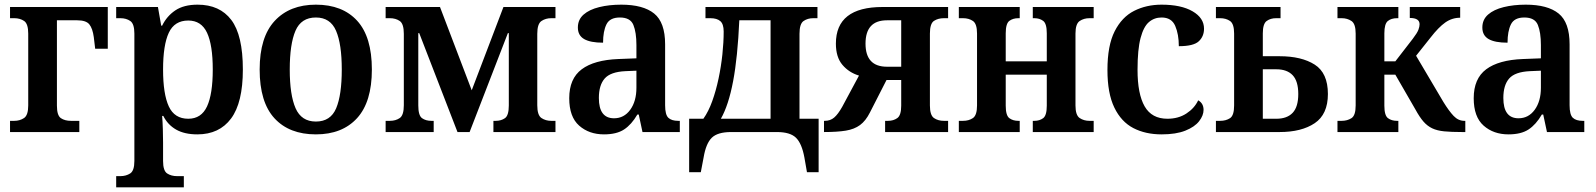

<svg xmlns="http://www.w3.org/2000/svg" viewBox="-20 -566 6843 823"><path d="M23 0V-48H41Q65 -48 83 -60Q101 -72 101 -114V-422Q101 -464 83.5 -476Q66 -488 41 -488H23V-536H442V-357H388L382 -407Q377 -444 363 -461.5Q349 -479 311 -479H224V-113Q224 -71 241 -59.5Q258 -48 284 -48H320V0Z M478 237V189H496Q520 189 538 177.5Q556 166 556 124V-422Q556 -464 538.5 -476Q521 -488 496 -488H478V-536H657L671 -456H675Q695 -497 731.5 -521.5Q768 -546 827 -546Q922 -546 971.5 -480.5Q1021 -415 1021 -268Q1021 -126 970.5 -58Q920 10 826 10Q771 10 735 -10.5Q699 -31 680 -69H675Q677 -45 678 -12.5Q679 20 679 45V124Q679 166 696.5 177.5Q714 189 739 189H768V237ZM787 -57Q843 -57 867.5 -110Q892 -163 892 -268Q892 -373 867.5 -425.5Q843 -478 787 -478Q728 -478 703.5 -425.5Q679 -373 679 -268Q679 -163 703.5 -110Q728 -57 787 -57Z M1334 10Q1220 10 1156.5 -59Q1093 -128 1093 -268Q1093 -407 1157.5 -476.5Q1222 -546 1334 -546Q1448 -546 1511 -477Q1574 -408 1574 -268Q1574 -129 1510.5 -59.5Q1447 10 1334 10ZM1334 -45Q1397 -45 1421 -102Q1445 -159 1445 -268Q1445 -377 1420.5 -434Q1396 -491 1334 -491Q1271 -491 1246.5 -434Q1222 -377 1222 -268Q1222 -159 1247 -102Q1272 -45 1334 -45Z M1633 0V-48H1651Q1676 -48 1693.5 -60Q1711 -72 1711 -115V-421Q1711 -464 1693.5 -476Q1676 -488 1651 -488H1633V-536H1866L2002 -179L2138 -536H2361V-488H2343Q2319 -488 2301 -476Q2283 -464 2283 -421V-115Q2283 -72 2301 -60Q2319 -48 2343 -48H2361V0H2095V-48H2105Q2128 -48 2144.5 -59.5Q2161 -71 2161 -114V-424H2157L1993 0H1941L1777 -424H1773V-114Q1773 -71 1789 -59.5Q1805 -48 1829 -48H1839V0Z M2569 10Q2505 10 2462.5 -27.5Q2420 -65 2420 -145Q2420 -229 2473.5 -269Q2527 -309 2631 -313L2708 -316V-373Q2708 -427 2695 -459Q2682 -491 2637 -491Q2594 -491 2579.5 -461.5Q2565 -432 2565 -383Q2511 -383 2484 -398.5Q2457 -414 2457 -448Q2457 -482 2481.5 -503.5Q2506 -525 2548.5 -535.5Q2591 -546 2643 -546Q2737 -546 2784 -508Q2831 -470 2831 -376V-115Q2831 -74 2845 -61Q2859 -48 2887 -48H2894V0H2734L2718 -75H2712Q2687 -32 2655 -11Q2623 10 2569 10ZM2612 -59Q2655 -59 2681.5 -95.5Q2708 -132 2708 -190V-263L2661 -261Q2597 -258 2572 -229.5Q2547 -201 2547 -146Q2547 -59 2612 -59Z M2934 172V-57H2995Q3017 -88 3033 -132.5Q3049 -177 3060 -229Q3071 -281 3076.5 -333Q3082 -385 3082 -431Q3082 -463 3067.5 -475.5Q3053 -488 3025 -488H3004V-536H3484V-488H3466Q3442 -488 3424.5 -476Q3407 -464 3407 -421V-57H3489V172H3439L3428 109Q3417 49 3392 24.5Q3367 0 3310 0H3114Q3056 0 3031 24.5Q3006 49 2996 109L2984 172ZM3070 -57H3283V-479H3149Q3142 -321 3122.5 -218Q3103 -115 3070 -57Z M3512 0V-48H3515Q3539 -48 3555.5 -62Q3572 -76 3590 -108L3662 -242Q3619 -255 3591 -288Q3563 -321 3563 -379Q3563 -536 3763 -536H4044V-488H4026Q4001 -488 3983.5 -476.5Q3966 -465 3966 -422V-114Q3966 -72 3983.5 -60Q4001 -48 4026 -48H4044V0H3774V-48H3786Q3810 -48 3826.5 -60Q3843 -72 3843 -113V-223H3780L3709 -84Q3691 -48 3666.5 -30Q3642 -12 3605.5 -6Q3569 0 3512 0ZM3782 -280H3843V-479H3782Q3690 -479 3690 -379Q3690 -280 3782 -280Z M4090 0V-48H4108Q4133 -48 4150.5 -60Q4168 -72 4168 -114V-422Q4168 -464 4150.5 -476Q4133 -488 4108 -488H4090V-536H4351V-488H4345Q4322 -488 4306.5 -476.5Q4291 -465 4291 -423V-303H4467V-423Q4467 -465 4451.5 -476.5Q4436 -488 4414 -488H4407V-536H4668V-488H4650Q4626 -488 4608 -476Q4590 -464 4590 -422V-114Q4590 -72 4608 -60Q4626 -48 4650 -48H4668V0H4407V-48H4414Q4436 -48 4451.5 -59.5Q4467 -71 4467 -113V-246H4291V-113Q4291 -71 4306.5 -59.5Q4322 -48 4345 -48H4351V0Z M4959 10Q4890 10 4838 -17Q4786 -44 4756.5 -105Q4727 -166 4727 -266Q4727 -371 4758 -432Q4789 -493 4841.5 -519.5Q4894 -546 4959 -546Q5043 -546 5092 -517.5Q5141 -489 5141 -443Q5141 -410 5118.5 -389Q5096 -368 5033 -368Q5033 -419 5017.5 -455Q5002 -491 4959 -491Q4928 -491 4905 -471.5Q4882 -452 4869 -403Q4856 -354 4856 -267Q4856 -163 4886.5 -110Q4917 -57 4984 -57Q5031 -57 5065.5 -79.5Q5100 -102 5116 -136Q5139 -123 5139 -95Q5139 -71 5120 -46.5Q5101 -22 5061 -6Q5021 10 4959 10Z M5192 0V-48H5210Q5235 -48 5252.5 -59.5Q5270 -71 5270 -114V-422Q5270 -464 5252.5 -476Q5235 -488 5210 -488H5192V-536H5469V-488H5450Q5426 -488 5409.5 -476Q5393 -464 5393 -423V-325H5465Q5559 -325 5615.5 -289Q5672 -253 5672 -163Q5672 -76 5615.5 -38Q5559 0 5465 0ZM5393 -57H5451Q5497 -57 5521 -82.5Q5545 -108 5545 -163Q5545 -218 5521 -243.5Q5497 -269 5451 -269H5393Z M5713 0V-48H5731Q5755 -48 5773 -59.5Q5791 -71 5791 -114V-422Q5791 -464 5773 -476Q5755 -488 5731 -488H5713V-536H5974V-488H5968Q5944 -488 5929 -476Q5914 -464 5914 -423V-303H5961L6036 -400Q6055 -425 6060 -438.5Q6065 -452 6065 -462Q6065 -489 6023 -489V-536H6239V-490Q6204 -490 6175 -469.5Q6146 -449 6112 -405L6050 -327L6167 -129Q6191 -90 6211 -69Q6231 -48 6257 -48H6261V0H6247Q6201 0 6170.5 -3Q6140 -6 6119 -16Q6098 -26 6081.5 -45Q6065 -64 6047 -97L5961 -246H5914V-113Q5914 -71 5929.5 -59.5Q5945 -48 5968 -48H5974V0Z M6446 10Q6382 10 6339.5 -27.5Q6297 -65 6297 -145Q6297 -229 6350.5 -269Q6404 -309 6508 -313L6585 -316V-373Q6585 -427 6572 -459Q6559 -491 6514 -491Q6471 -491 6456.5 -461.5Q6442 -432 6442 -383Q6388 -383 6361 -398.5Q6334 -414 6334 -448Q6334 -482 6358.5 -503.5Q6383 -525 6425.5 -535.5Q6468 -546 6520 -546Q6614 -546 6661 -508Q6708 -470 6708 -376V-115Q6708 -74 6722 -61Q6736 -48 6764 -48H6771V0H6611L6595 -75H6589Q6564 -32 6532 -11Q6500 10 6446 10ZM6489 -59Q6532 -59 6558.5 -95.5Q6585 -132 6585 -190V-263L6538 -261Q6474 -258 6449 -229.5Q6424 -201 6424 -146Q6424 -59 6489 -59Z"/></svg>

Font: Noto Serif SemiCondensed SemiBold
Style: Regular
Weight: 600
Width: 4
Designer: Monotype Design Team
Foundry: Monotype Imaging Inc.
Version: Version 2.013; ttfautohint (v1.8.4.7-5d5b)